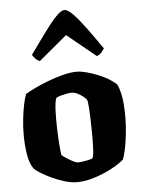

<svg xmlns="http://www.w3.org/2000/svg" viewBox="-55 -828 653 872"><g transform="rotate(-5 271.5 -392.0)"><path d="M261 0Q236 0 205.5 -9Q175 -18 146.5 -31.5Q118 -45 97 -58Q76 -71 68 -81Q51 -106 44.5 -148Q38 -190 38 -234Q38 -272 42 -307.5Q46 -343 52 -372.5Q58 -402 65 -419Q79 -428 106.5 -441.5Q134 -455 169 -468.5Q204 -482 239.5 -491Q275 -500 303 -500Q322 -500 348 -493Q374 -486 401 -475Q428 -464 449.5 -450.5Q471 -437 482 -425Q490 -408 495 -386.5Q500 -365 502.5 -339Q505 -313 505 -282Q505 -225 497 -170Q489 -115 477 -84Q465 -73 441.5 -58.5Q418 -44 387 -30.5Q356 -17 323.5 -8.5Q291 0 261 0ZM274 -89Q279 -89 291 -90.5Q303 -92 317 -95Q331 -98 339 -101Q345 -111 346.5 -139Q348 -167 348 -201Q348 -232 347 -269Q346 -306 344 -335Q342 -364 338 -370Q334 -376 322.5 -385Q311 -394 297.5 -400.5Q284 -407 271 -407Q262 -407 248.5 -404.5Q235 -402 222.5 -398.5Q210 -395 202 -391Q198 -386 195.5 -371.5Q193 -357 192 -337.5Q191 -318 191 -296Q191 -264 192.5 -227.5Q194 -191 196.5 -163.5Q199 -136 201 -129Q203 -126 212 -120Q221 -114 233 -106.5Q245 -99 256 -94Q267 -89 274 -89ZM141 -563Q129 -567 120.5 -576Q112 -585 107 -594Q144 -646 175.5 -689Q207 -732 231.5 -758Q256 -784 271 -784Q287 -784 311.5 -758.5Q336 -733 367.5 -690Q399 -647 435 -595Q431 -588 422.5 -577.5Q414 -567 400 -563L269 -670Z"/></g></svg>

Font: Texturina Medium 12pt ExtraBold
Style: Regular
Weight: 800
Version: Version 1.002